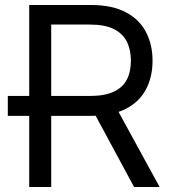

<svg xmlns="http://www.w3.org/2000/svg" viewBox="-20 -747 687 767"><path d="M146.5 -284.2H11.2V-363.8H146.5ZM96.7 0V-727.1H342.3Q427.7 -727.1 482.4 -698.2Q537.1 -669.4 563.2 -618.9Q589.4 -568.4 589.4 -504.4Q589.4 -439.9 563.2 -390.1Q537.1 -340.3 482.7 -312.3Q428.2 -284.2 343.8 -284.2H145V-363.8H340.8Q398.9 -363.8 434.8 -380.9Q470.7 -397.9 486.8 -429.2Q502.9 -460.4 502.9 -504.4Q502.9 -547.9 486.6 -580.6Q470.2 -613.3 434.3 -631.1Q398.4 -648.9 339.4 -648.9H184.6V0ZM439 -326.7 617.7 0H515.6L339.4 -326.7Z"/></svg>

Font: Sahel VF Regular
Style: Regular
Weight: 400
Foundry: Saber Rastikerdar (saber.rastikerdar@gmail.com)
Version: Version 3.4.0